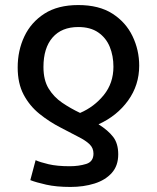

<svg xmlns="http://www.w3.org/2000/svg" viewBox="-20 -554 620 760"><path d="M259 186Q203 186 163 177Q123 168 100 159L121 80Q138 88 172 96Q206 104 256 104Q292 104 321 95Q350 86 350 54Q350 32 334.5 17Q319 2 290 -12.5Q261 -27 220 -49Q175 -72 136 -103.5Q97 -135 73.5 -179.5Q50 -224 50 -287Q50 -354 76.5 -410Q103 -466 156 -500Q209 -534 290 -534Q372 -534 425 -500Q478 -466 504.5 -411Q531 -356 531 -294Q531 -217 487 -156Q443 -95 370 -62Q408 -38 428 -12Q448 14 448 57Q448 102 422.5 130.5Q397 159 354 172.5Q311 186 259 186ZM297 -107Q353 -131 391 -178Q429 -225 429 -290Q429 -333 414.5 -368.5Q400 -404 369 -425.5Q338 -447 290 -447Q224 -447 188 -405.5Q152 -364 152 -289Q152 -237 172.5 -203.5Q193 -170 226 -147.5Q259 -125 297 -107Z"/></svg>

Font: Ubuntu Sans Medium
Style: Regular
Weight: 500
Designer: Dalton Maag Ltd
Foundry: Dalton Maag Ltd
Version: Version 1.006; ttfautohint (v1.8.4.7-5d5b)